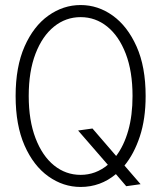

<svg xmlns="http://www.w3.org/2000/svg" viewBox="-20 -731 640 762"><path d="M481 8 440 -40Q379 11 300 11Q231 11 172 -31Q113 -73 77.5 -153.5Q42 -234 42 -350Q42 -466 77.5 -546.5Q113 -627 172 -669Q231 -711 300 -711Q369 -711 427.5 -669Q486 -627 522 -546.5Q558 -466 558 -350Q558 -259 535 -189.5Q512 -120 474 -74L538 0ZM300 -37Q360 -37 408 -77L290 -213L347 -221L441 -112Q472 -153 489 -213Q506 -273 506 -350Q506 -448 479 -518Q452 -588 405.5 -625.5Q359 -663 300 -663Q241 -663 194.5 -625.5Q148 -588 121 -518Q94 -448 94 -350Q94 -253 121 -182.5Q148 -112 194.5 -74.5Q241 -37 300 -37Z"/></svg>

Font: Red Hat Mono VF Light
Style: Regular
Weight: 300
Monospace: yes
Designer: Pentagram, MCKL
Foundry: Pentagram, MCKL
Version: Version 1.023